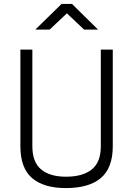

<svg xmlns="http://www.w3.org/2000/svg" viewBox="-20 -950 683 979"><path d="M145 -204Q145 -123 190 -86Q235 -49 316 -49Q402 -49 448 -86Q494 -123 494 -204V-697H555V-204Q555 -94 494.5 -42.5Q434 9 316 9Q203 9 143.5 -42Q84 -93 84 -204V-697H145ZM294 -930H347L480 -799H409L321 -882L233 -799H160Z"/></svg>

Font: Panefresco 250wt
Style: Regular
Weight: 300
Version: Version 1.000